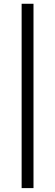

<svg xmlns="http://www.w3.org/2000/svg" viewBox="-20 -843 290 1010"><path d="M93.8 -823.2H156.2V146.5H93.8Z"/></svg>

Font: Cantata One
Style: Regular
Weight: 400
Designer: Joana Maria Correia da Silva
Foundry: Joana Maria Correia da Silva
Version: Version 1.002